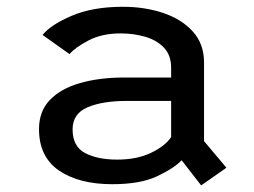

<svg xmlns="http://www.w3.org/2000/svg" viewBox="-20 -532 750 566"><path d="M573 14.5 515.5 -59.5Q491.5 -35 442.2 -12Q393 11 311 11Q213 11 154 -29.2Q95 -69.5 95 -151.5Q95 -204 127.2 -237.5Q159.5 -271 216.2 -287.2Q273 -303.5 346.5 -303.5H484.5V-332.5Q484.5 -369 463.5 -391.2Q442.5 -413.5 408.5 -423.5Q374.5 -433.5 335.5 -433.5Q281 -433.5 241.8 -413.2Q202.5 -393 185 -372.5L105.5 -429Q129.5 -459 191.5 -485.5Q253.5 -512 342.5 -512Q406.5 -512 461 -493.8Q515.5 -475.5 548.5 -439Q581.5 -402.5 581.5 -347.5V-116L647.5 -37.5ZM325.5 -61.5Q383.5 -61.5 425.2 -81.5Q467 -101.5 484.5 -128V-234.5H354Q282.5 -234.5 238.2 -215.8Q194 -197 194 -150.5Q194 -100.5 230.5 -81Q267 -61.5 325.5 -61.5Z"/></svg>

Font: League Mono
Style: Regular
Weight: 400
Width: 6
Designer: Tyler Finck
Foundry: The League of Moveable Type / Tyler Finck
Version: Version 2.300;RELEASE